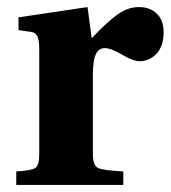

<svg xmlns="http://www.w3.org/2000/svg" viewBox="-20 -522 482 542"><path d="M25.9 0V-38.1Q69.3 -40.5 80.1 -48.1Q90.8 -55.7 90.8 -86.9V-380.9Q90.8 -409.7 85.2 -420.2Q79.6 -430.7 66.9 -432.1L32.2 -437V-473.1L227.1 -502L238.8 -414.1Q285.2 -462.9 313.5 -482.4Q341.8 -502 372.1 -502Q403.8 -502 422.9 -483.2Q441.9 -464.4 441.9 -432.1Q441.9 -396.5 425.8 -375Q417 -363.3 403.3 -356.2Q389.6 -349.1 375 -349.1Q356.4 -349.1 329.1 -365.2Q293.9 -386.2 275.9 -386.2Q258.3 -386.2 250.2 -368.2Q242.2 -350.1 242.2 -311V-86.9Q242.2 -55.7 255.9 -48.3Q269.5 -41 328.1 -38.1V0Z"/></svg>

Font: Linguistics Pro
Style: Bold
Weight: 700
Designer: Stefan Peev, Context Ltd
Foundry: Stefan Peev, Context Ltd
Version: Version 001.000